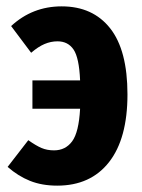

<svg xmlns="http://www.w3.org/2000/svg" viewBox="-20 -568 447 604"><path d="M381 -271Q381 -132 323 -58Q265 16 160 16Q112 16 74.5 1Q37 -14 4 -43L69 -127Q93 -110 110.5 -102.5Q128 -95 150 -95Q186 -95 207 -123.5Q228 -152 232 -226H82V-315H232Q229 -386 211.5 -412Q194 -438 161 -438Q140 -438 120 -429.5Q100 -421 78 -402L15 -486Q82 -548 174 -548Q272 -548 326.5 -479Q381 -410 381 -271Z"/></svg>

Font: Fira Sans Extra Condensed
Style: Bold
Weight: 700
Width: 1
Designer: Carrois Corporate & Edenspiekermann AG
Foundry: Carrois Corporate GbR & Edenspiekermann AG
Version: Version 4.203